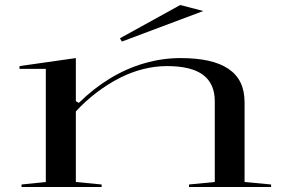

<svg xmlns="http://www.w3.org/2000/svg" viewBox="-20 -747 1144 767"><path d="M1063 -10V0H735V-10L838 -20V-342Q838 -413 791 -448Q744 -483 647 -483Q600 -483 552 -471Q504 -459 458 -435.5Q412 -412 367.5 -378.5Q323 -345 283 -302V-20L386 -10V0H66V-10L163 -20V-472H58V-483L283 -515V-343L295 -336Q354 -394 420 -434Q486 -474 557.5 -494.5Q629 -515 701 -515Q764 -515 812 -504.5Q860 -494 892.5 -472Q925 -450 941 -417Q957 -384 957 -338V-20ZM467 -581 459 -594 700 -727 792 -703Z"/></svg>

Font: Kalnia Expanded Light
Style: Regular
Weight: 300
Width: 7
Designer: Frida Medrano
Foundry: Frida Medrano
Version: Version 1.105